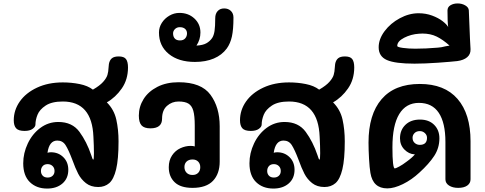

<svg xmlns="http://www.w3.org/2000/svg" viewBox="-20 -1090 2821 1116"><path d="M669 -268Q669 -164 655 -106Q641 -48 615 -25.5Q589 -3 551 -3Q508 -3 479.5 -25.5Q451 -48 434.5 -80Q418 -112 400 -162Q378 -220 361 -246.5Q344 -273 313 -273Q266 -273 256 -202Q265 -205 276 -205Q319 -205 348 -176.5Q377 -148 377 -103Q377 -53 343 -23.5Q309 6 254 6Q192 6 153.5 -31.5Q115 -69 115 -141Q115 -200 141.5 -256Q168 -312 214.5 -346.5Q261 -381 319 -381Q400 -381 442 -323.5Q484 -266 510 -189Q518 -162 522 -162Q526 -162 526 -199Q526 -241 523 -295Q515 -500 345 -500Q281 -500 245.5 -476.5Q210 -453 198 -423Q186 -393 186 -366Q186 -353 169.5 -341Q153 -329 123 -329Q87 -329 73.5 -344.5Q60 -360 60 -391Q60 -450 95 -500Q130 -550 195 -580.5Q260 -611 345 -611Q395 -611 442.5 -601.5Q490 -592 520 -569Q560 -592 579.5 -614Q599 -636 604.5 -654.5Q610 -673 611 -697Q611 -704 613 -718Q617 -740 630 -751Q643 -762 670 -762Q701 -762 712.5 -746.5Q724 -731 724 -698Q724 -628 688 -576Q652 -524 601 -495Q643 -453 656 -395Q669 -337 669 -268ZM257 -136Q238 -136 228 -124.5Q218 -113 218 -96Q218 -80 228 -69Q238 -58 257 -58Q275 -58 286 -68.5Q297 -79 297 -96Q297 -114 285.5 -125Q274 -136 257 -136Z M1257 -356V-151Q1257 -80 1218 -39Q1179 2 1099 2Q1029 2 995 -31Q961 -64 961 -118Q961 -158 980 -186.5Q999 -215 1028.5 -228.5Q1058 -242 1088 -242Q1102 -242 1112 -239V-360Q1112 -417 1103.5 -446.5Q1095 -476 1075 -488Q1055 -500 1018 -500Q979 -500 950.5 -474.5Q922 -449 922 -400Q922 -344 854 -344Q818 -344 802.5 -361.5Q787 -379 787 -418Q787 -470 814.5 -514Q842 -558 894.5 -585Q947 -612 1018 -612Q1150 -612 1203.5 -539Q1257 -466 1257 -356ZM1144 -118Q1144 -138 1132 -150.5Q1120 -163 1099 -163Q1077 -163 1064.5 -151Q1052 -139 1052 -119Q1052 -99 1064.5 -86Q1077 -73 1099 -73Q1120 -73 1132 -85.5Q1144 -98 1144 -118Z M1337 -988Q1337 -919 1328 -878Q1319 -837 1298 -808Q1270 -770 1223 -750Q1176 -730 1113 -730Q1018 -730 961 -776.5Q904 -823 904 -901Q904 -931 920.5 -957Q937 -983 964.5 -999Q992 -1015 1023 -1015Q1075 -1015 1110 -982.5Q1145 -950 1145 -901Q1145 -860 1122 -825Q1159 -827 1179.5 -838.5Q1200 -850 1213 -869Q1223 -884 1227 -910Q1231 -936 1231 -984Q1231 -1010 1245 -1025.5Q1259 -1041 1283 -1041Q1307 -1041 1322 -1026.5Q1337 -1012 1337 -988ZM986 -896Q986 -877 996 -866Q1006 -855 1026 -855Q1046 -855 1056.5 -867Q1067 -879 1067 -896Q1067 -912 1056 -922Q1045 -932 1025 -932Q1008 -932 997 -921Q986 -910 986 -896Z M1984 -268Q1984 -164 1970 -106Q1956 -48 1930 -25.5Q1904 -3 1866 -3Q1823 -3 1794.5 -25.5Q1766 -48 1749.5 -80Q1733 -112 1715 -162Q1693 -220 1676 -246.5Q1659 -273 1628 -273Q1581 -273 1571 -202Q1580 -205 1591 -205Q1634 -205 1663 -176.5Q1692 -148 1692 -103Q1692 -53 1658 -23.5Q1624 6 1569 6Q1507 6 1468.5 -31.5Q1430 -69 1430 -141Q1430 -200 1456.5 -256Q1483 -312 1529.5 -346.5Q1576 -381 1634 -381Q1715 -381 1757 -323.5Q1799 -266 1825 -189Q1833 -162 1837 -162Q1841 -162 1841 -199Q1841 -241 1838 -295Q1830 -500 1660 -500Q1596 -500 1560.5 -476.5Q1525 -453 1513 -423Q1501 -393 1501 -366Q1501 -353 1484.5 -341Q1468 -329 1438 -329Q1402 -329 1388.5 -344.5Q1375 -360 1375 -391Q1375 -450 1410 -500Q1445 -550 1510 -580.5Q1575 -611 1660 -611Q1710 -611 1757.5 -601.5Q1805 -592 1835 -569Q1875 -592 1894.5 -614Q1914 -636 1919.5 -654.5Q1925 -673 1926 -697Q1926 -704 1928 -718Q1932 -740 1945 -751Q1958 -762 1985 -762Q2016 -762 2027.5 -746.5Q2039 -731 2039 -698Q2039 -628 2003 -576Q1967 -524 1916 -495Q1958 -453 1971 -395Q1984 -337 1984 -268ZM1572 -136Q1553 -136 1543 -124.5Q1533 -113 1533 -96Q1533 -80 1543 -69Q1553 -58 1572 -58Q1590 -58 1601 -68.5Q1612 -79 1612 -96Q1612 -114 1600.5 -125Q1589 -136 1572 -136Z M2715 -269V-48Q2715 -25 2696 -11.5Q2677 2 2643 2Q2611 2 2590 -11.5Q2569 -25 2569 -48V-265Q2569 -376 2530.5 -434Q2492 -492 2415 -492Q2340 -492 2300.5 -427Q2261 -362 2261 -234Q2261 -111 2275 -111Q2280 -111 2300.5 -122Q2321 -133 2343 -150Q2374 -172 2392 -193H2388Q2356 -195 2330.5 -221Q2305 -247 2305 -286Q2305 -334 2336.5 -364.5Q2368 -395 2421 -395Q2473 -395 2503.5 -364.5Q2534 -334 2534 -286Q2534 -230 2504 -184Q2474 -138 2418 -87Q2373 -45 2322 -20Q2271 5 2231 5Q2148 5 2133 -85Q2128 -114 2125 -167Q2122 -220 2122 -261Q2122 -425 2198 -513.5Q2274 -602 2420 -602Q2564 -602 2639.5 -515Q2715 -428 2715 -269ZM2420 -248Q2462 -248 2462 -289Q2462 -305 2449.5 -316.5Q2437 -328 2420 -328Q2401 -328 2389.5 -316.5Q2378 -305 2378 -289Q2378 -270 2390.5 -259Q2403 -248 2420 -248Z M2181 -815Q2181 -863 2215.5 -909Q2250 -955 2304 -984Q2358 -1013 2413 -1013Q2455 -1013 2491.5 -999.5Q2528 -986 2552.5 -967Q2577 -948 2585 -933Q2581 -961 2581 -1029Q2581 -1049 2598.5 -1059.5Q2616 -1070 2640 -1070Q2665 -1070 2684.5 -1058.5Q2704 -1047 2705 -1030L2708 -957Q2712 -848 2715 -804Q2716 -775 2695.5 -757.5Q2675 -740 2638 -735Q2603 -731 2526 -725.5Q2449 -720 2389 -720Q2277 -720 2229 -741Q2181 -762 2181 -815ZM2524 -813Q2544 -814 2570 -821L2593 -825Q2554 -860 2518 -877.5Q2482 -895 2435 -895Q2422 -895 2415 -894Q2369 -891 2329 -870.5Q2289 -850 2289 -823Q2289 -816 2322 -811.5Q2355 -807 2394 -807Q2454 -807 2524 -813Z"/></svg>

Font: Mali
Style: Bold
Weight: 700
Designer: Kitiyaporn Chalermlarp | Katatrad Aksorn Co.,Ltd.
Foundry: Cadson Demak Co.,Ltd.
Version: Version 1.000; ttfautohint (v1.6)